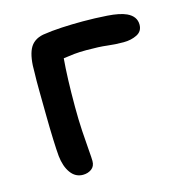

<svg xmlns="http://www.w3.org/2000/svg" viewBox="-83 -582 632 668"><g transform="rotate(-15 232.5 -248.0)"><path d="M136 10Q109 10 92 -13.5Q75 -37 71 -75Q69 -96 67.5 -136Q66 -176 65.5 -223Q65 -270 64.5 -311.5Q64 -353 65 -376Q64 -432 78 -461Q92 -490 128 -497Q159 -502 197 -504Q235 -506 273 -506Q316 -506 360.5 -503Q405 -500 429 -489Q461 -474 461 -444Q461 -420 440 -409.5Q419 -399 392 -399Q361 -399 333.5 -402.5Q306 -406 259 -406Q234 -406 214.5 -404Q195 -402 176 -399Q173 -365 171.5 -322.5Q170 -280 170 -226Q170 -179 172.5 -138Q175 -97 177.5 -68Q180 -39 180 -28Q180 -9 167 0.5Q154 10 136 10Z"/></g></svg>

Font: Shantell Sans Normal
Style: Regular
Weight: 500
Designer: Stephen Nixon, Anya Danilova, Shantell Martin
Foundry: Arrow Type
Version: Version 1.009;[a7da0bfa3]